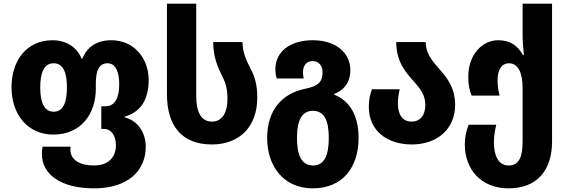

<svg xmlns="http://www.w3.org/2000/svg" viewBox="-20 -780 3096 1050"><path d="M494 250C683 250 777 151 777 23C777 -53 736 -119 661 -139V-142C743 -165 793 -227 793 -343C793 -457 717 -560 588 -560C509 -560 456 -523 430 -459H426C400 -524 340 -560 267 -560C127 -560 43 -451 43 -302C43 -156 130 -44 272 -44C425 -44 504 -160 504 -294V-323C504 -395 522 -434 568 -434C614 -434 632 -384 632 -318C632 -250 611 -199 558 -199H534V-75H548C590 -75 614 -36 614 15C614 74 578 125 494 125C418 125 365 96 365 38C365 34 365 28 366 22H213C210 35 209 48 209 61C209 175 314 250 494 250ZM274 -169C219 -169 200 -226 200 -301C200 -381 220 -434 273 -434C328 -434 346 -380 346 -302C346 -225 328 -169 274 -169Z M1138 10C1295 10 1387 -92 1387 -246C1387 -315 1374 -360 1350 -405C1326 -452 1307 -494 1306 -550H1146C1146 -469 1170 -414 1196 -362C1213 -330 1224 -295 1224 -240C1224 -168 1198 -115 1139 -115C1081 -115 1053 -165 1053 -257V-760H893V-265C893 -89 977 10 1138 10Z M1690 250C1855 250 1941 134 1941 -26C1941 -147 1894 -228 1807 -263V-266C1876 -293 1896 -345 1896 -397C1896 -485 1824 -560 1690 -560C1565 -560 1486 -496 1486 -402C1486 -386 1488 -370 1493 -351H1641C1638 -363 1637 -374 1637 -385C1637 -422 1656 -446 1690 -446C1725 -446 1744 -419 1744 -384C1744 -333 1720 -309 1651 -295C1524 -270 1441 -179 1441 -26C1441 135 1536 250 1690 250ZM1692 125C1629 125 1604 68 1604 -26C1604 -120 1630 -174 1691 -174C1754 -174 1778 -120 1778 -26C1778 69 1754 125 1692 125Z M2232 10C2372 10 2469 -75 2469 -206C2469 -300 2425 -355 2382 -403C2343 -447 2308 -490 2308 -550H2147C2147 -441 2199 -384 2243 -335C2276 -297 2306 -263 2306 -206C2306 -151 2279 -115 2231 -115C2181 -115 2156 -154 2156 -213C2156 -241 2160 -267 2166 -292H2014C2003 -260 1997 -236 1997 -195C1997 -66 2096 10 2232 10Z M2761 250C2914 250 2999 155 2999 -6V-760H2838V-591C2838 -557 2841 -512 2845 -479H2840C2812 -528 2773 -560 2704 -560C2623 -560 2541 -488 2541 -360C2541 -314 2547 -289 2559 -257H2712C2704 -290 2701 -317 2701 -342C2701 -400 2725 -434 2763 -434C2814 -434 2838 -382 2838 -298V-9C2838 79 2819 125 2761 125C2704 125 2681 68 2681 -2C2681 -35 2687 -70 2694 -98H2543C2529 -64 2522 -29 2522 11C2522 145 2610 250 2761 250Z"/></svg>

Font: Noto Sans Georgian SemiCondensed ExtraBold
Style: Regular
Weight: 800
Width: 4
Designer: Monotype Design Team, Akaki Razmadze
Foundry: Google LLC
Version: Version 2.005